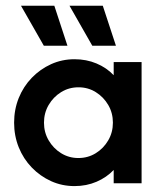

<svg xmlns="http://www.w3.org/2000/svg" viewBox="-20 -630 557 660"><path d="M236.1 9.7Q193.1 9.7 155.6 -7.3Q118.1 -24.3 89.2 -54.2Q60.4 -84 44.4 -123.6Q28.5 -163.2 28.5 -208.3Q28.5 -253.5 44.4 -293.1Q60.4 -332.6 89.2 -362.5Q118.1 -392.4 155.6 -409.4Q193.1 -426.4 236.1 -426.4Q277.1 -426.4 311.8 -411.8Q346.5 -397.2 370.8 -371.5V-416.7H466.7V0H370.8V-45.8Q346.5 -20.1 311.8 -5.2Q277.1 9.7 236.1 9.7ZM249.3 -86.8Q282.6 -86.8 309.4 -103.5Q336.1 -120.1 352.1 -147.6Q368.1 -175 368.1 -208.3Q368.1 -241.7 352.1 -269.1Q336.1 -296.5 309.4 -313.2Q282.6 -329.9 250 -329.9Q216.7 -329.9 189.9 -313.2Q163.2 -296.5 147.2 -269.1Q131.2 -241.7 131.2 -208.3Q131.2 -175 147.2 -147.6Q163.2 -120.1 189.9 -103.5Q216.7 -86.8 249.3 -86.8ZM297.2 -472.9 218.8 -610.4H333.3L378.5 -472.9ZM130.6 -472.9 52.1 -610.4H166.7L211.8 -472.9Z"/></svg>

Font: Afacad Flux SemiBold
Style: Regular
Weight: 600
Designer: Kristian Moeller
Foundry: Dicotype
Version: Version 1.100